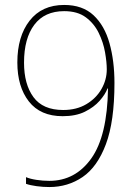

<svg xmlns="http://www.w3.org/2000/svg" viewBox="-20 -744 545 775"><path d="M442 -409Q442 -254 407.5 -162Q373 -70 313.5 -29.5Q254 11 179 11Q154 11 128 7.5Q102 4 85 -2V-29Q101 -22 127 -18Q153 -14 179 -14Q284 -14 348.5 -104.5Q413 -195 416 -387H414Q405 -363 382 -337Q359 -311 322.5 -293Q286 -275 233 -275Q143 -275 96.5 -334.5Q50 -394 50 -492Q50 -597 99.5 -660.5Q149 -724 239 -724Q313 -724 357.5 -682.5Q402 -641 422 -569.5Q442 -498 442 -409ZM239 -699Q160 -699 118.5 -644Q77 -589 77 -491Q77 -404 115 -352Q153 -300 235 -300Q289 -300 328.5 -323.5Q368 -347 389.5 -384.5Q411 -422 411 -464Q411 -493 404 -533Q397 -573 378.5 -611Q360 -649 326.5 -674Q293 -699 239 -699Z"/></svg>

Font: Noto Sans SemiCondensed Thin
Style: Regular
Weight: 100
Width: 4
Designer: Monotype Design Team
Foundry: Monotype Imaging Inc.
Version: Version 2.013; ttfautohint (v1.8.4.7-5d5b)